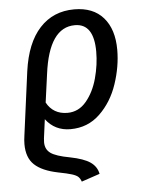

<svg xmlns="http://www.w3.org/2000/svg" viewBox="-53 -581 629 837"><g transform="rotate(-5 261.0 -162.5)"><path d="M123 11Q122 17 122 28Q122 59 145 75.5Q168 92 228 103Q289 115 317 134.5Q345 154 351 186L271 213Q266 199 258 191.5Q250 184 231 178Q212 172 171 164Q102 150 69 119Q36 88 36 29Q36 12 39 -8L76 -287Q93 -410 152 -474Q211 -538 303 -538Q386 -538 430.5 -487Q475 -436 475 -346Q475 -273 449.5 -197Q424 -121 371 -70Q318 -19 242 -19Q174 -19 134 -72ZM144 -144Q158 -118 181 -104.5Q204 -91 235 -91Q284 -91 317.5 -131Q351 -171 367 -230Q383 -289 383 -346Q383 -469 300 -469Q187 -469 161 -268Z"/></g></svg>

Font: Fira Sans Condensed
Style: Italic
Weight: 400
Width: 3
Italic angle: -8°
Designer: bBox Type GmbH & Carrois Corporate GbR & Edenspiekermann AG
Foundry: bBox Type GmbH & Carrois Corporate GbR & Edenspiekermann AG
Version: Version 4.301